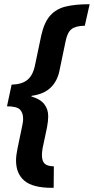

<svg xmlns="http://www.w3.org/2000/svg" viewBox="-20 -734 446 912"><path d="M227.1 158.2Q135.7 158.2 95.9 124.5Q56.2 90.8 56.2 28.8Q56.2 15.6 58.1 1Q60.1 -13.7 63 -27.8L85 -133.8Q86.4 -141.6 88.1 -150.4Q89.8 -159.2 89.8 -168.9Q89.8 -199.7 74 -214.4Q58.1 -229 13.2 -229L35.2 -332Q83 -333 109.6 -354.2Q136.2 -375.5 146 -422.9L175.8 -564.9Q189.9 -628.4 218.8 -660.4Q247.6 -692.4 293 -703.1Q338.4 -713.9 402.8 -713.9H405.8L382.8 -611.8Q339.8 -611.3 319.6 -595.5Q299.3 -579.6 291 -535.2L262.2 -397Q252.4 -349.1 220.9 -318.1Q189.5 -287.1 129.9 -278.8L128.9 -275.9Q170.9 -263.7 189.9 -239.7Q209 -215.8 209 -182.1Q209 -158.2 203.1 -127.9L182.1 -28.8Q179.2 -9.8 179.2 2.9Q179.2 29.8 191.2 42.5Q203.1 55.2 235.8 56.2L234.9 158.2Z"/></svg>

Font: Open Sans Condensed
Style: Bold Italic
Weight: 700
Width: 3
Italic angle: -12°
Designer: Monotype Design Team
Foundry: Monotype Imaging Inc.
Version: Version 3.003; ttfautohint (v1.8.4)